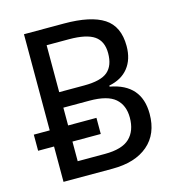

<svg xmlns="http://www.w3.org/2000/svg" viewBox="-106 -806 826 897"><g transform="rotate(-15 306.5 -357.0)"><path d="M91 -171H14V-249H91V-714H284Q414 -714 477 -673Q540 -632 540 -537Q540 -473 507.5 -432Q475 -391 414 -379V-374Q562 -347 562 -203Q562 -106 500 -53Q438 0 328 0H91ZM301 -410Q382 -410 415 -438.5Q448 -467 448 -527Q448 -585 410 -611Q372 -637 288 -637H180V-410ZM312 -76Q395 -76 431.5 -111Q468 -146 468 -210Q468 -270 430.5 -302.5Q393 -335 306 -335H180V-249H317V-171H180V-76Z"/></g></svg>

Font: Noto Sans Display
Style: Regular
Weight: 400
Designer: Monotype Design team
Foundry: Monotype Imaging Inc.
Version: Version 1.000